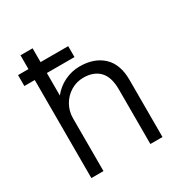

<svg xmlns="http://www.w3.org/2000/svg" viewBox="-168 -848 929 975"><g transform="rotate(-30 297.0 -360.0)"><path d="M505 -336V0H434V-320Q434 -393 400.5 -427.5Q367 -462 307 -462Q267 -462 233 -441.5Q199 -421 179 -386Q159 -351 159 -309V0H88V-575H27V-639H88V-720H159V-639H321V-575H159V-443Q188 -480 230.5 -500.5Q273 -521 319 -521Q404 -521 454.5 -474Q505 -427 505 -336Z"/></g></svg>

Font: Chivo Light
Style: Regular
Weight: 300
Designer: Hector Gatti
Foundry: Omnibus-Type
Version: Version 1.007